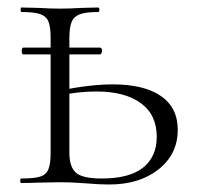

<svg xmlns="http://www.w3.org/2000/svg" viewBox="-20 -488 531 512"><path d="M38 -352Q38 -361 42 -361H247Q252 -361 252 -352Q252 -349 250.5 -346Q249 -343 247 -343H42Q38 -343 38 -352ZM251 -12Q325 -12 361.5 -41Q398 -70 398 -123Q398 -182 355.5 -213Q313 -244 237 -244Q189 -244 143 -234L137 -246Q220 -263 281 -263Q364 -263 409 -232Q454 -201 454 -142Q454 -77 403 -36.5Q352 4 271 4Q245 4 210 1Q197 0 178.5 -1Q160 -2 138 -2L81 -1Q64 0 36 0Q34 0 34 -6Q34 -12 36 -12Q71 -12 87 -17Q103 -22 109 -36.5Q115 -51 115 -81V-387Q115 -417 109 -431Q103 -445 87 -450.5Q71 -456 37 -456Q35 -456 35 -462Q35 -468 37 -468L81 -467Q117 -465 139 -465Q164 -465 200 -467L242 -468Q245 -468 245 -462Q245 -456 242 -456Q209 -456 193 -450Q177 -444 171 -429.5Q165 -415 165 -385V-81Q165 -43 182.5 -27.5Q200 -12 251 -12Z"/></svg>

Font: Cormorant SC Light
Style: Regular
Weight: 300
Designer: Christian Thalmann (Catharsis Fonts)
Foundry: Catharsis Fonts
Version: Version 4.000